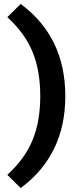

<svg xmlns="http://www.w3.org/2000/svg" viewBox="-20 -762 416 973"><path d="M85 191 17 124Q106 43 145 -52Q184 -147 184 -275Q184 -404 145 -499Q106 -594 17 -675L85 -742Q311 -574 311 -275Q311 23 85 191Z"/></svg>

Font: Elaine Sans SemiBold
Style: Regular
Weight: 600
Designer: Wei Huang
Foundry: Wei Huang
Version: Version 2.001;December 24, 2019;FontCreator 12.0.0.2547 64-b